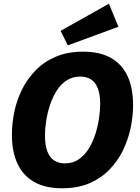

<svg xmlns="http://www.w3.org/2000/svg" viewBox="-20 -999 753 1033"><path d="M314 14Q223 14 163 -20.5Q103 -55 73.5 -119.5Q44 -184 44 -275Q44 -334 57 -397Q70 -460 98.5 -517.5Q127 -575 172 -621Q217 -667 280.5 -694Q344 -721 427 -721Q518 -721 577.5 -687Q637 -653 666.5 -589Q696 -525 696 -433Q696 -374 683 -311.5Q670 -249 642 -191Q614 -133 569 -86.5Q524 -40 461 -13Q398 14 314 14ZM329 -120Q372 -120 404 -142Q436 -164 458 -200Q480 -236 493.5 -279Q507 -322 513 -364Q519 -406 519 -439Q519 -493 505.5 -525.5Q492 -558 468.5 -572.5Q445 -587 412 -587Q369 -587 337 -565.5Q305 -544 283 -508Q261 -472 247.5 -429.5Q234 -387 228 -345.5Q222 -304 222 -271Q222 -217 235 -183.5Q248 -150 272.5 -135Q297 -120 329 -120ZM345 -755 306 -833 566 -979 617 -855Z"/></svg>

Font: Bitter Thin ExtraBold
Style: Italic
Weight: 800
Italic angle: -9°
Version: Version 2.002